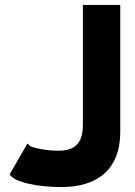

<svg xmlns="http://www.w3.org/2000/svg" viewBox="-20 -733 546 776"><path d="M315 -713V-229C315 -152 281 -124 217 -124C170 -123 109 -136 100 -144L91 -153L19 -28L24 -22C48 4 129 23 229 23C377 23 466 -52 466 -198V-713Z"/></svg>

Font: Bluebird
Style: SfBd
Weight: 700
Designer: Jasper
Foundry: Cannot Into Space Fonts
Version: Version 0.98